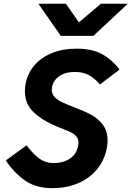

<svg xmlns="http://www.w3.org/2000/svg" viewBox="-20 -992 700 1022"><path d="M265.5 -124Q317.5 -124 353.5 -148.8Q389.5 -173.5 396.5 -219.5Q397.5 -224.5 397.5 -233Q397.5 -252 387 -265Q376.5 -278 359.2 -286.8Q342 -295.5 309.5 -308Q298.5 -312.5 286.5 -317.2Q274.5 -322 262.5 -327.5Q195.5 -357.5 154 -399.8Q112.5 -442 112.5 -507Q112.5 -526.5 116 -544.5Q126.5 -601 162.5 -643.5Q198.5 -686 256.2 -709.5Q314 -733 389 -733Q466.5 -733 519.5 -705.8Q572.5 -678.5 616.5 -622L512.5 -542.5Q481.5 -577 451.5 -593Q421.5 -609 378.5 -609Q327.5 -609 295 -586.2Q262.5 -563.5 256.5 -525Q255.5 -518 255.5 -514Q255.5 -491.5 271 -475.5Q286.5 -459.5 309.5 -448.5Q332.5 -437.5 373.5 -421.5Q430 -400 465.8 -381Q501.5 -362 527 -328.5Q552.5 -295 552.5 -245Q552.5 -226.5 550 -212Q539 -144 498.8 -93.8Q458.5 -43.5 396.5 -17Q334.5 9.5 259.5 9.5Q171.5 9.5 113.5 -30.8Q55.5 -71 11 -138L121.5 -218.5Q158 -169.5 191 -146.8Q224 -124 265.5 -124ZM184.5 -972H331L400 -873L517 -972H660L477 -801H303.5Z"/></svg>

Font: JuliaMono ExtraBold
Style: Italic
Weight: 800
Italic angle: -9°
Monospace: yes
Designer: cormullion
Foundry: corm
Version: Version 0.057; ttfautohint (v1.8.4)